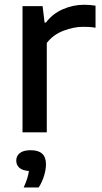

<svg xmlns="http://www.w3.org/2000/svg" viewBox="-20 -570 438 827"><path d="M77 0V-543.5H163.5L172 -473H178Q206 -510.5 250.2 -530Q294.5 -549.5 342.5 -549.5Q368.5 -549.5 391.5 -545.5V-450.5Q378.5 -453 364.8 -453.8Q351 -454.5 337.5 -454.5Q298 -454.5 253.8 -437.8Q209.5 -421 181.5 -385V0ZM82 237.5Q92 215.5 97.2 198.8Q102.5 182 104.5 166.5Q76.5 164.5 63.2 152.5Q50 140.5 50 121.5Q50 101.5 65.5 89.2Q81 77 112.5 77Q178 77 178 137Q178 160 169.8 187.2Q161.5 214.5 146.5 237.5Z"/></svg>

Font: Encode Sans Semi Expanded Medium
Style: Regular
Weight: 500
Width: 6
Designer: Multiple Designers
Foundry: Impallari Type
Version: Version 3.000; ttfautohint (v1.8.3) -l 8 -r 50 -G 200 -x 14 